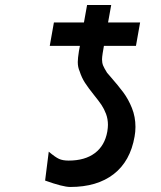

<svg xmlns="http://www.w3.org/2000/svg" viewBox="-20 -734 640 764"><path d="M253 -95Q318 -95 357.5 -124.8Q397 -154.5 407 -210.5Q409.5 -226.5 409.5 -237Q409.5 -260.5 402 -280.5Q394.5 -300.5 383.8 -316.5Q373 -332.5 354 -356Q331.5 -384 318.2 -404.5Q305 -425 297 -450Q289.5 -466.5 289.5 -487Q289.5 -502 294 -530L298 -551.5H178L194.5 -644.5H314L326.5 -714H422.5L410 -644.5H537.5L521 -551.5H393.5L388.5 -522Q386 -506 386 -497.5Q386 -484 390.2 -473.5Q394.5 -463 406 -444.5L419 -429.5Q450.5 -393.5 470.8 -366.2Q491 -339 505 -304Q519 -269 519 -229Q519 -209.5 515.5 -190.5Q498.5 -92.5 432.5 -41.2Q366.5 10 259.5 10Q230.5 10 159.5 -15.5L174 -130.5Q200 -108.5 214.8 -101.8Q229.5 -95 253 -95Z"/></svg>

Font: JuliaMono SemiBold
Style: Italic
Weight: 600
Italic angle: -9°
Monospace: yes
Designer: cormullion
Foundry: corm
Version: Version 0.056; ttfautohint (v1.8.4)